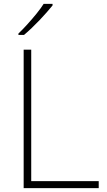

<svg xmlns="http://www.w3.org/2000/svg" viewBox="-20 -970 550 990"><path d="M102 0V-714H141V-36H489V0ZM251 -942Q238 -926 221 -906.5Q204 -887 184 -866Q164 -845 143.5 -825.5Q123 -806 104 -790H75V-797Q96 -817 121 -844.5Q146 -872 169 -900.5Q192 -929 205 -950H251Z"/></svg>

Font: Noto Sans Armenian ExtraLight
Style: Regular
Weight: 250
Designer: Monotype Design Team
Foundry: Monotype Imaging Inc.
Version: Version 2.007